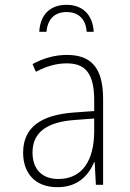

<svg xmlns="http://www.w3.org/2000/svg" viewBox="-20 -767 540 797"><path d="M256 -747C191 -747 147 -709 143 -635H173C177 -685 205 -717 256 -717C309 -717 336 -685 340 -635H369C365 -706 323 -747 256 -747ZM218 10C304 10 347 -39 371 -94H373L378 0H408V-357C408 -486 358 -539 258 -539C207 -539 159 -525 115 -501L129 -469C174 -493 216 -504 257 -504C333 -504 371 -464 371 -351V-306L287 -300C152 -290 76 -240 76 -133C76 -49 125 10 218 10ZM222 -24C156 -24 115 -63 115 -134C115 -220 178 -261 291 -269L371 -275V-219C370 -100 321 -24 222 -24Z"/></svg>

Font: Noto Sans Mono ExtraCondensed ExtraLight
Style: Regular
Weight: 200
Width: 2
Designer: Monotype Design Team
Foundry: Monotype Imaging Inc.
Version: Version 2.014